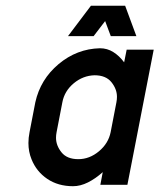

<svg xmlns="http://www.w3.org/2000/svg" viewBox="-20 -641 553 666"><path d="M383.8 -286.1Q385.7 -295.9 385.7 -305.2Q385.7 -332 366.5 -356Q347.2 -379.9 308.1 -379.9Q268.1 -378.9 235.8 -352.1Q203.6 -325.2 196.3 -286.1L176.3 -182.6Q174.3 -172.4 174.3 -163.1Q174.3 -136.2 193.4 -112.5Q212.4 -88.9 251.5 -88.9Q290.5 -88.9 323.2 -116.2Q356 -143.6 363.8 -182.6ZM419.4 -468.8H513.2L421.9 0H328.1L336.4 -43.9Q311.5 -21.5 285.2 -8.3Q258.8 4.9 233.4 4.9Q181.6 4.9 144 -20.5Q106.4 -45.9 89.4 -88.4Q78.6 -114.7 78.6 -145Q78.6 -163.1 82.5 -182.6L102.5 -286.1Q120.1 -365.7 183.3 -418.7Q246.6 -471.7 326.7 -473.6Q352.1 -473.6 373 -460.4Q394 -447.3 410.6 -424.8ZM414.1 -621.1 453.1 -515.6H364.3L344.7 -567.9L304.7 -515.6H215.8L295.4 -621.1Z"/></svg>

Font: Lambda
Style: Italic
Weight: 400
Italic angle: -11°
Designer: GGBotNet
Version: 0.22